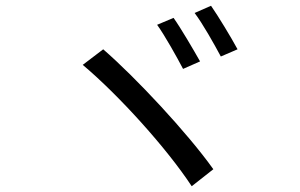

<svg xmlns="http://www.w3.org/2000/svg" viewBox="-20 -747 1040 666"><path d="M582 -685 525 -661C551 -625 593 -550 615 -508L674 -534C652 -573 607 -650 582 -685ZM712 -727 655 -702C682 -667 723 -594 746 -551L804 -576C782 -617 737 -691 712 -727ZM338 -576 267 -522C393 -416 559 -232 645 -101L720 -160C631 -285 452 -477 338 -576Z"/></svg>

Font: Noto Sans CJK SC
Style: Regular
Weight: 400
Designer: Ryoko NISHIZUKA 西塚涼子 (kana, bopomofo & ideographs); Paul D. Hunt (Latin, Greek & Cyrillic); Sandoll Communications 산돌커뮤니
Foundry: Adobe
Version: Version 2.004;hotconv 1.0.118;makeotfexe 2.5.65603